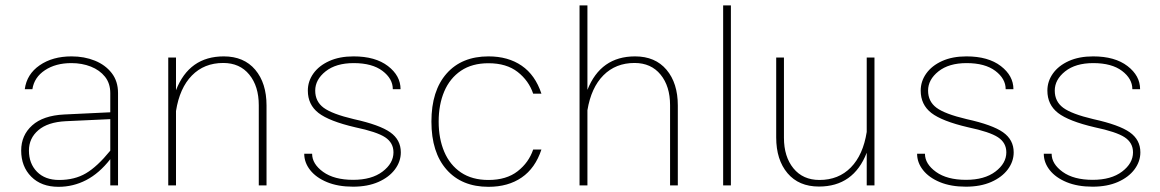

<svg xmlns="http://www.w3.org/2000/svg" viewBox="-20 -701 4385 726"><path d="M426.3 -349.1V0H397V-99.1Q355 -45.4 305.9 -20Q256.8 5.4 201.2 5.4Q136.2 5.4 98.1 -33Q60.1 -71.3 60.1 -131.8Q60.1 -189.5 101.6 -226.8Q143.1 -264.2 222.7 -268.1L397 -276.4V-349.1Q397 -385.7 377 -410.9Q356.9 -436 323.5 -449.2Q290 -462.4 250 -462.4Q190.4 -462.4 149.9 -435.5Q109.4 -408.7 102.5 -363.8H73.7Q81.1 -420.4 129.9 -454.1Q178.7 -487.8 250.5 -487.8Q298.8 -487.8 338.6 -471.7Q378.4 -455.6 402.3 -424.8Q426.3 -394 426.3 -349.1ZM89.4 -131.8Q89.4 -82.5 119.9 -51.5Q150.4 -20.5 203.6 -20.5Q262.2 -20.5 304.9 -45.7Q347.7 -70.8 397 -131.3V-250.5L228.5 -242.7Q160.6 -239.3 125 -208.7Q89.4 -178.2 89.4 -131.8Z M645.5 0H616.2V-483.4H645.5V-359.9Q695.3 -487.8 826.2 -487.8Q902.3 -487.8 945.1 -437.3Q987.8 -386.7 987.8 -302.2V0H958.5V-303.2Q958.5 -375 922.6 -418.9Q886.7 -462.9 824.2 -462.9Q752 -462.9 705.6 -415.5Q659.2 -368.2 645.5 -281.2Z M1316.9 -487.8Q1399.4 -487.8 1447 -451.2Q1494.6 -414.6 1494.6 -363.8H1465.3Q1465.3 -403.3 1426.3 -432.9Q1387.2 -462.4 1317.4 -462.4Q1250.5 -462.4 1211.2 -431.2Q1171.9 -399.9 1171.9 -358.4Q1171.9 -317.4 1203.6 -293.7Q1235.4 -270 1317.9 -250.5Q1415.5 -229 1455.6 -200.7Q1495.6 -172.4 1495.6 -125Q1495.6 -90.3 1473.4 -60.5Q1451.2 -30.8 1410.6 -12.9Q1370.1 4.9 1314.9 4.9Q1258.3 4.9 1216.8 -12.2Q1175.3 -29.3 1152.8 -57.9Q1130.4 -86.4 1130.4 -119.6H1160.2Q1160.2 -81.1 1201.9 -51Q1243.7 -21 1315.4 -21Q1385.3 -21 1426.5 -52.2Q1467.8 -83.5 1467.8 -125Q1467.8 -161.1 1436.3 -181.9Q1404.8 -202.6 1323.2 -219.7Q1224.6 -242.7 1184.3 -273.9Q1144 -305.2 1144 -358.4Q1144 -393.6 1165 -423.1Q1186 -452.6 1224.9 -470.2Q1263.7 -487.8 1316.9 -487.8Z M1827.1 -487.8Q1901.4 -487.8 1952.6 -452.6Q2003.9 -417.5 2027.3 -346.7H1996.1Q1979.5 -396 1937.3 -429Q1895 -461.9 1827.1 -461.9Q1765.1 -461.9 1723.1 -433.6Q1681.2 -405.3 1659.9 -355.5Q1638.7 -305.7 1638.7 -241.2Q1638.7 -176.8 1659.9 -127Q1681.2 -77.1 1723.1 -48.8Q1765.1 -20.5 1827.1 -20.5Q1895 -20.5 1937.3 -53.5Q1979.5 -86.4 1996.1 -135.7H2027.3Q2003.9 -64.9 1952.6 -29.8Q1901.4 5.4 1827.1 5.4Q1726.1 5.4 1668.7 -59.6Q1611.3 -124.5 1611.3 -241.2Q1611.3 -357.9 1668.7 -422.9Q1726.1 -487.8 1827.1 -487.8Z M2201.2 0H2171.4V-680.7H2201.2V-361.3Q2251.5 -487.8 2381.3 -487.8Q2457.5 -487.8 2500.2 -437.3Q2543 -386.7 2543 -302.2V0H2513.7V-303.2Q2513.7 -375 2477.8 -418.9Q2441.9 -462.9 2379.4 -462.9Q2308.1 -462.9 2261.7 -416.3Q2215.3 -369.6 2201.2 -284.2Z M2743.7 0H2714.4V-680.7H2743.7Z M2915 -181.2V-483.4H2944.3V-180.2Q2944.3 -108.4 2980.2 -64.5Q3016.1 -20.5 3078.6 -20.5Q3150.9 -20.5 3197.3 -67.9Q3243.7 -115.2 3257.3 -202.1V-483.4H3286.6V0H3257.3V-123.5Q3207.5 4.4 3076.7 4.4Q3000.5 4.4 2957.8 -46.1Q2915 -96.7 2915 -181.2Z M3634.3 -487.8Q3716.8 -487.8 3764.4 -451.2Q3812 -414.6 3812 -363.8H3782.7Q3782.7 -403.3 3743.7 -432.9Q3704.6 -462.4 3634.8 -462.4Q3567.9 -462.4 3528.6 -431.2Q3489.3 -399.9 3489.3 -358.4Q3489.3 -317.4 3521 -293.7Q3552.7 -270 3635.3 -250.5Q3732.9 -229 3772.9 -200.7Q3813 -172.4 3813 -125Q3813 -90.3 3790.8 -60.5Q3768.6 -30.8 3728 -12.9Q3687.5 4.9 3632.3 4.9Q3575.7 4.9 3534.2 -12.2Q3492.7 -29.3 3470.2 -57.9Q3447.8 -86.4 3447.8 -119.6H3477.5Q3477.5 -81.1 3519.3 -51Q3561 -21 3632.8 -21Q3702.6 -21 3743.9 -52.2Q3785.2 -83.5 3785.2 -125Q3785.2 -161.1 3753.7 -181.9Q3722.2 -202.6 3640.6 -219.7Q3542 -242.7 3501.7 -273.9Q3461.4 -305.2 3461.4 -358.4Q3461.4 -393.6 3482.4 -423.1Q3503.4 -452.6 3542.2 -470.2Q3581.1 -487.8 3634.3 -487.8Z M4113.3 -487.8Q4195.8 -487.8 4243.4 -451.2Q4291 -414.6 4291 -363.8H4261.7Q4261.7 -403.3 4222.7 -432.9Q4183.6 -462.4 4113.8 -462.4Q4046.9 -462.4 4007.6 -431.2Q3968.3 -399.9 3968.3 -358.4Q3968.3 -317.4 4000 -293.7Q4031.7 -270 4114.3 -250.5Q4211.9 -229 4252 -200.7Q4292 -172.4 4292 -125Q4292 -90.3 4269.8 -60.5Q4247.6 -30.8 4207 -12.9Q4166.5 4.9 4111.3 4.9Q4054.7 4.9 4013.2 -12.2Q3971.7 -29.3 3949.2 -57.9Q3926.8 -86.4 3926.8 -119.6H3956.5Q3956.5 -81.1 3998.3 -51Q4040 -21 4111.8 -21Q4181.6 -21 4222.9 -52.2Q4264.2 -83.5 4264.2 -125Q4264.2 -161.1 4232.7 -181.9Q4201.2 -202.6 4119.6 -219.7Q4021 -242.7 3980.7 -273.9Q3940.4 -305.2 3940.4 -358.4Q3940.4 -393.6 3961.4 -423.1Q3982.4 -452.6 4021.2 -470.2Q4060.1 -487.8 4113.3 -487.8Z"/></svg>

Font: Estedad-FD Thin
Style: Regular
Weight: 100
Designer: Amin Abedi
Version: Version 7.3